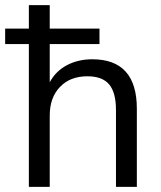

<svg xmlns="http://www.w3.org/2000/svg" viewBox="-36 -725 624 745"><path d="M76 0V-554H-16V-614H76V-705H157V-614H350V-554H157V-406Q181 -450 224.5 -472.5Q268 -495 322 -495Q495 -495 495 -303V0H414V-298Q414 -366 387.5 -397.5Q361 -429 303 -429Q236 -429 196.5 -387.5Q157 -346 157 -277V0Z"/></svg>

Font: Nunito Sans
Style: Regular
Weight: 400
Designer: Vernon Adams
Foundry: Vernon Adams
Version: Version 3.101; ttfautohint (v1.8.4.7-5d5b);gftools[0.9.27]